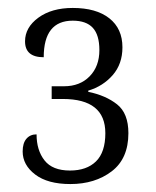

<svg xmlns="http://www.w3.org/2000/svg" viewBox="-20 -842 393 483"><path d="M37 -461Q37 -482 46.5 -493Q56 -504 72 -504Q72 -464 92 -438.5Q112 -413 156 -413Q198 -413 221.5 -436Q245 -459 245 -507Q245 -593 138 -593H110V-625H141Q181 -625 205.5 -650Q230 -675 230 -716Q230 -754 213.5 -772Q197 -790 163 -790Q90 -790 90 -698Q43 -698 43 -738Q43 -773 76.5 -797.5Q110 -822 163 -822Q222 -822 255 -796Q288 -770 288 -723Q288 -681 263.5 -653Q239 -625 202 -614V-611Q246 -602 274.5 -579.5Q303 -557 303 -507Q303 -443 261 -411Q219 -379 157 -379Q100 -379 68.5 -403Q37 -427 37 -461Z"/></svg>

Font: Noto Serif NarrowLight
Style: Regular
Weight: 300
Width: 4
Designer: Monotype Design Team
Foundry: Monotype Imaging Inc.
Version: Version 1.001